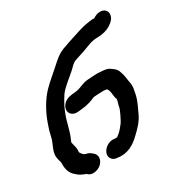

<svg xmlns="http://www.w3.org/2000/svg" viewBox="-131 -836 834 922"><g transform="rotate(-20 285.5 -374.5)"><path d="M347 -137 339 -136C312 -136 288 -113 282 -90C275 -64 293 -45 316 -45L324 -46C377 -46 414 -80 438 -114C460 -143 480 -171 490 -209C497 -237 508 -269 509 -303V-319C512 -353 499 -371 492 -396C488 -410 481 -421 475 -432C465 -448 449 -453 432 -461C418 -465 401 -463 386 -461C380 -461 374 -460 368 -459L354 -456C342 -453 331 -450 317 -447C287 -440 271 -420 242 -412C216 -405 196 -400 181 -381C166 -361 164 -334 186 -321C204 -310 227 -320 245 -325C272 -332 296 -345 316 -359H317C329 -363 340 -364 350 -367L365 -370C367 -371 369 -371 370 -371C376 -372 381 -372 386 -372C391 -372 396 -362 398 -359C405 -345 407 -325 416 -313C417 -302 415 -291 414 -281C415 -264 410 -248 406 -233C400 -216 398 -201 389 -187C381 -171 369 -152 355 -139C353 -139 348 -137 347 -137ZM487 -734C471 -732 458 -724 447 -713C437 -713 427 -709 412 -704C377 -693 349 -675 319 -660L293 -646C285 -642 278 -638 270 -633C234 -615 215 -589 191 -558C168 -529 144 -501 123 -471C94 -428 73 -370 64 -309L60 -281C59 -265 58 -252 57 -237C53 -206 37 -174 50 -142C53 -133 60 -123 62 -114C66 -80 80 -55 105 -42C119 -32 135 -27 156 -24C178 -6 210 -19 226 -36C242 -53 249 -82 229 -99C217 -107 206 -115 188 -115C186 -115 184 -115 183 -116C173 -116 163 -128 158 -134L156 -150C153 -165 144 -177 140 -191C140 -194 141 -198 142 -201C148 -223 151 -250 153 -275C155 -310 161 -340 169 -369L178 -395C182 -404 185 -413 188 -420C206 -455 236 -484 260 -515C272 -531 280 -547 297 -556C313 -564 330 -574 346 -582C372 -597 399 -617 433 -622C460 -628 481 -637 499 -653C511 -665 522 -676 525 -693C530 -719 512 -737 487 -734Z"/></g></svg>

Font: Dictator
Style: Ita
Weight: 500
Version: Version MIL.1277